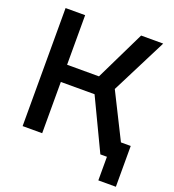

<svg xmlns="http://www.w3.org/2000/svg" viewBox="-149 -815 968 1070"><g transform="rotate(20 335.0 -280.0)"><path d="M56 0V-700H172V-406H361L504 -700H635L468 -370L602 -102H660V140H556V0H517L372 -304H172V0Z"/></g></svg>

Font: Tektur Medium
Style: Regular
Weight: 500
Designer: Adam Jagosz
Foundry: Adam Jagosz
Version: Version 1.005;gftools[0.9.30]